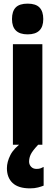

<svg xmlns="http://www.w3.org/2000/svg" viewBox="-20 -796 305 1056"><path d="M132 -776Q177 -776 197.5 -754.5Q218 -733 218 -691Q218 -607 132 -607Q46 -607 46 -691Q46 -734 66.5 -755Q87 -776 132 -776ZM213 -553V0H51V-553ZM140 93Q140 109 151 121Q162 133 181 133Q195 133 204 129.5Q213 126 220 122V225Q208 230 189 235Q170 240 145 240Q81 240 49.5 210.5Q18 181 18 129Q18 95 37 57Q56 19 107 -17L190 0Q159 33 149.5 52.5Q140 72 140 93Z"/></svg>

Font: Noto Sans Kannada ExtraCondensed Black
Style: Regular
Weight: 900
Width: 2
Designer: Jelle Bosma - Monotype Design Team
Foundry: Monotype Imaging Inc.
Version: Version 2.005; ttfautohint (v1.8.4.7-5d5b)